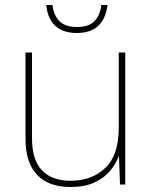

<svg xmlns="http://www.w3.org/2000/svg" viewBox="-20 -738 613 768"><path d="M481 -528V0H460L456 -111H454Q443 -81 419 -53Q395 -25 356.5 -7.5Q318 10 262 10Q174 10 128 -39Q82 -88 82 -182V-528H108V-186Q108 -98 148 -56.5Q188 -15 262 -15Q348 -15 401.5 -66.5Q455 -118 455 -226V-528ZM410 -718Q396 -606 287 -606Q233 -606 201.5 -634.5Q170 -663 165 -718H190Q194 -678 217.5 -654Q241 -630 287 -630Q336 -630 358.5 -654Q381 -678 385 -718Z"/></svg>

Font: Noto Sans Devanagari Thin
Style: Regular
Weight: 100
Designer: Jelle Bosma - Monotype Design Team
Foundry: Monotype Imaging Inc.
Version: Version 2.004; ttfautohint (v1.8.4.7-5d5b)